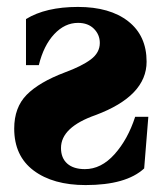

<svg xmlns="http://www.w3.org/2000/svg" viewBox="-20 -522 486 554"><path d="M21 -151Q21 -212 57 -248.5Q93 -285 167 -313Q216 -331 242 -350.5Q268 -370 268 -398Q268 -422 251 -439Q234 -456 205 -456Q167 -456 136.5 -423.5Q106 -391 92 -334H55V-467Q112 -502 205 -502Q297 -502 350 -460.5Q403 -419 403 -344Q403 -245 256 -190Q156 -155 156 -95Q156 -66 174 -50Q192 -34 225 -34Q272 -34 310.5 -77Q349 -120 370 -185H408L396 -36Q344 12 227 12Q133 12 77 -30Q21 -72 21 -151Z"/></svg>

Font: Heuristica
Style: Bold
Weight: 700
Version: Version 1.0.2